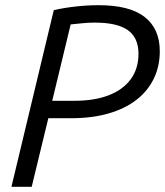

<svg xmlns="http://www.w3.org/2000/svg" viewBox="-20 -719 635 739"><path d="M24 0 187 -680Q227 -689 271.5 -694Q316 -699 360 -699Q479 -699 537 -653.5Q595 -608 595 -522Q595 -464 572 -416.5Q549 -369 505.5 -335Q462 -301 398.5 -282.5Q335 -264 254 -264H166L102 0ZM181 -331H265Q344 -331 399 -352.5Q454 -374 483.5 -414.5Q513 -455 513 -512Q513 -574 472 -603Q431 -632 345 -632Q320 -632 296 -629.5Q272 -627 252 -625Z"/></svg>

Font: Ubuntu Sans
Style: Italic
Weight: 400
Italic angle: -13.5°
Designer: Dalton Maag Ltd
Foundry: Dalton Maag Ltd
Version: Version 1.006